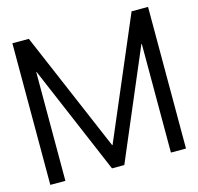

<svg xmlns="http://www.w3.org/2000/svg" viewBox="-104 -824 966 935"><g transform="rotate(-15 379.0 -357.0)"><path d="M37 -714V0H113V-548H115L348 0H410L643 -548H645V0H721V-714H638L380 -109H378L120 -714Z"/></g></svg>

Font: Non Bureau Light
Style: Regular
Weight: 300
Designer: Jona Saucedo
Foundry: Non Foundry
Version: Version 1.000;FEAKit 1.0